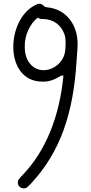

<svg xmlns="http://www.w3.org/2000/svg" viewBox="-20 -820 491 1040"><path d="M124 196.6C127.7 194.7 140.9 181.9 153.3 168.4C302.9 4.7 377.5 -199.3 394.9 -492.4C396.3 -515.9 398.5 -545.3 399.6 -557.7C409.5 -683.7 337.5 -770.4 238.1 -780C225.8 -781.4 221.7 -782.9 218 -787.6C203.5 -801.2 190.3 -804.3 170.2 -791.8C13 -714.4 0.2 -380.8 207.5 -377.8C249.3 -376.1 281.1 -391.5 311.3 -410.5H323.6C302.4 -185.4 225.5 -1.7 106.5 123.5C78.4 153 76.6 155.8 76.6 169.8C75.3 191.2 101.9 208.4 124 196.6ZM212.4 -717C268.7 -716.6 311.7 -685.4 330.1 -631.4C335.9 -614.4 336.9 -588.1 333.4 -547.7C325.4 -457.7 214.9 -406.5 152.8 -464.1C126.7 -488.3 113.9 -522.3 114.1 -567.2C112.5 -629.7 142.5 -690.4 183.1 -723.9C190.1 -720.5 198 -716.6 212.4 -717Z"/></svg>

Font: DIARIO_DE_ANDY
Style: Regular
Weight: 400
Version: Version 001.000